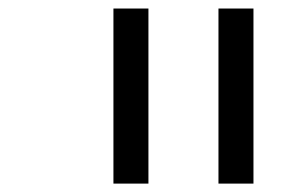

<svg xmlns="http://www.w3.org/2000/svg" viewBox="-20 -937 707 457"><path d="M500 -916.7H583.3V-500H500ZM250 -916.7H333.3V-500H250Z"/></svg>

Font: TypoPRO Monoid
Style: Regular
Weight: 400
Width: 4
Monospace: yes
Designer: Andreas Larsen (@larsenwork)
Version: Version 0.61